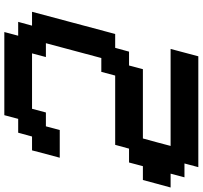

<svg xmlns="http://www.w3.org/2000/svg" viewBox="-44 -870 915 866"><g transform="rotate(90 413.0 -437.5)"><path d="M125 0H500L516.6 -62.5H579.1L596.2 -125H658.7Q664.1 -145.5 675 -187.3Q686 -229 691.9 -250H566.9L550.3 -187.5H487.8L471.2 -125H221.2L237.8 -187.5H175.3Q186.5 -229 208.7 -312.3Q231 -395.5 242.2 -437.5H304.7L321.3 -500H633.8L650.9 -562.5H713.4L730 -625H792.5Q797.9 -645.5 809.1 -687.3Q820.3 -729 826.2 -750H763.7L780.3 -812.5H717.8L734.4 -875H234.4Q229 -854 217.8 -812.5Q206.5 -771 201.2 -750H638.7Q633.3 -729.5 622.1 -687.5Q610.8 -645.5 605 -625H292.5L275.9 -562.5H213.4L196.3 -500H133.8Q117.2 -437.5 83.7 -312.5Q50.3 -187.5 33.7 -125H96.2L79.1 -62.5H141.6Z"/></g></svg>

Font: Faithful 32x
Style: Oblique
Weight: 400
Foundry: Faithful Resource Pack
Version: Version 1.0; January 27, 2023